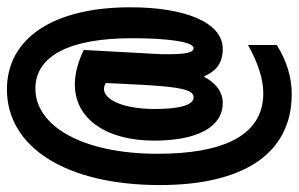

<svg xmlns="http://www.w3.org/2000/svg" viewBox="-170 -584 841 540"><g transform="rotate(-90 250.0 -313.5)"><path d="M256 87C303 87 349 73 394 45V-36C342 -7 297 7 258 7C135 7 88 -114 88 -290C88 -505 168 -634 271 -634C363 -634 413 -539 413 -362C413 -261 403 -189 385 -189C372 -189 368 -213 368 -262C368 -272 368 -286 369 -297L380 -498C351 -512 317 -523 283 -523C187 -523 125 -436 125 -300C125 -179 163 -107 231 -107C265 -107 290 -131 304 -159H306C319 -129 340 -107 383 -107C458 -107 500 -214 500 -367C500 -582 414 -714 269 -714C105 -714 0 -545 0 -284C0 -54 85 87 256 87ZM247 -189C225 -189 214 -228 214 -298C214 -387 240 -441 270 -441C279 -441 283 -438 287 -436L282 -334C276 -226 268 -189 247 -189Z"/></g></svg>

Font: Noto Sans Mono ExtraCondensed ExtraBold
Style: Regular
Weight: 800
Width: 2
Designer: Monotype Design Team
Foundry: Monotype Imaging Inc.
Version: Version 2.014